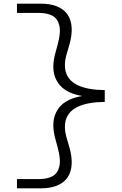

<svg xmlns="http://www.w3.org/2000/svg" viewBox="-20 -821 660 1041"><path d="M280.5 -534.5 292.5 -578.5Q310.5 -644 301.8 -682Q293 -720 264.5 -735.5Q236 -751 189.5 -751H72V-801H201Q270.5 -801 312.5 -774.2Q354.5 -747.5 365.2 -695.8Q376 -644 354 -570.5L342.5 -532Q323.5 -468.5 338.8 -424.5Q354 -380.5 406 -357Q458 -333.5 548 -332.5V-268.5Q458 -267.5 406 -244Q354 -220.5 338.8 -176.5Q323.5 -132.5 342.5 -69L354 -30.5Q376 43 365.2 94.8Q354.5 146.5 312.5 173.2Q270.5 200 201 200H72V150H189.5Q236 150 264.5 134.5Q293 119 301.8 81Q310.5 43 292.5 -22.5L280.5 -66.5Q258.5 -146.5 279.2 -200Q300 -253.5 354.5 -279.2Q409 -305 488.5 -305V-296Q409 -296 354.5 -322Q300 -348 279.2 -401.5Q258.5 -455 280.5 -534.5Z"/></svg>

Font: Monaspace Krypton Var
Style: Regular
Weight: 400
Designer: Riley Cran and the Lettermatic Team
Version: Version 1.101 (Monaspace Krypton Var)